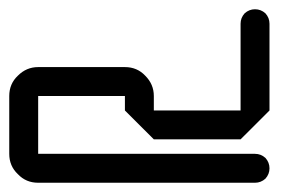

<svg xmlns="http://www.w3.org/2000/svg" viewBox="-645 -395 665 415"><path d="M-562.5 0Q-588.9 0 -606.4 -18.6Q-625 -36.1 -625 -62.5Q-625 -104.5 -625 -187.5Q-625 -213.9 -606.4 -231.4Q-587.9 -250 -562.5 -250Q-500 -250 -375 -250Q-348.6 -250 -331.1 -231.4Q-312.5 -212.9 -312.5 -187.5Q-312.5 -176.8 -312.5 -156.2Q-265.6 -156.2 -125 -156.2Q-125 -203.1 -125 -343.8Q-125 -356.4 -116.2 -366.2Q-106.4 -375 -93.8 -375Q-81.1 -375 -71.3 -366.2Q-62.5 -356.4 -62.5 -343.8Q-62.5 -281.2 -62.5 -156.2Q-78.1 -140.6 -125 -93.8Q-171.9 -93.8 -312.5 -93.8Q-328.1 -109.4 -375 -156.2Q-375 -164.1 -375 -187.5Q-421.9 -187.5 -562.5 -187.5Q-562.5 -156.2 -562.5 -62.5Q-445.3 -62.5 -93.8 -62.5Q-81.1 -62.5 -71.3 -53.7Q-62.5 -43.9 -62.5 -31.2Q-62.5 -18.6 -71.3 -8.8Q-81.1 0 -93.8 0Q-250 0 -562.5 0Z"/></svg>

Font: conwrite
Style: Regular
Weight: 400
Designer: Willllllliam
Version: 1.0